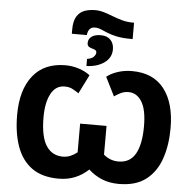

<svg xmlns="http://www.w3.org/2000/svg" viewBox="-68 -1162 1239 1239"><g transform="rotate(5 552.0 -542.0)"><path d="M361 -956Q361 -1012 380 -1042Q399 -1072 430 -1083Q461 -1094 498 -1094Q528 -1094 557 -1085Q586 -1076 615.5 -1064.5Q645 -1053 677.5 -1044Q710 -1035 748 -1035H755V-929H747Q689 -929 651.5 -937Q614 -945 589 -955.5Q564 -966 545 -974Q526 -982 506 -982Q464 -982 458 -929H361ZM473 -776Q502 -780 515.5 -794Q529 -808 529 -821Q529 -833 520 -838Q511 -843 498.5 -846Q486 -849 477 -856Q468 -863 468 -879Q468 -904 488.5 -920Q509 -936 549 -936Q590 -936 612 -912.5Q634 -889 634 -852Q634 -797 588 -764.5Q542 -732 473 -730ZM357 10Q250 10 183.5 -38Q117 -86 86 -173Q55 -260 55 -377Q55 -539 128 -631Q201 -723 339 -723Q383 -723 426 -709Q469 -695 498 -672L437 -550Q421 -561 398.5 -573.5Q376 -586 345 -586Q287 -586 256.5 -529Q226 -472 226 -377Q226 -251 264 -192.5Q302 -134 372 -134Q399 -134 422 -144Q445 -154 465 -170V-356H636V-170Q654 -154 678.5 -144Q703 -134 732 -134Q807 -134 842 -196Q877 -258 877 -374Q877 -483 844.5 -534.5Q812 -586 759 -586Q730 -586 706 -573.5Q682 -561 667 -550L606 -672Q635 -695 678 -709Q721 -723 769 -723Q907 -723 978 -631.5Q1049 -540 1049 -378Q1049 -268 1019 -180Q989 -92 923 -41Q857 10 747 10Q686 10 637.5 -10Q589 -30 550 -66Q512 -30 464 -10Q416 10 357 10Z"/></g></svg>

Font: Noto Sans ExtraBold
Style: Regular
Weight: 800
Designer: Monotype Design Team
Foundry: Monotype Imaging Inc.
Version: Version 2.007